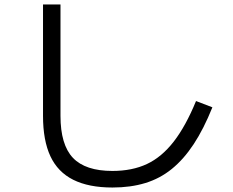

<svg xmlns="http://www.w3.org/2000/svg" viewBox="-20 -790 1040 857"><path d="M482 47Q376 47 307 12.5Q238 -22 205 -92.5Q172 -163 172 -273V-770H250V-273Q250 -144 305.5 -85.5Q361 -27 482 -27Q570 -27 636 -58Q702 -89 755.5 -158Q809 -227 855 -339L928 -311Q889 -214 844.5 -146.5Q800 -79 747 -36Q694 7 628.5 27Q563 47 482 47Z"/></svg>

Font: M PLUS 1 Thin
Style: Regular
Weight: 400
Version: Version 1.001